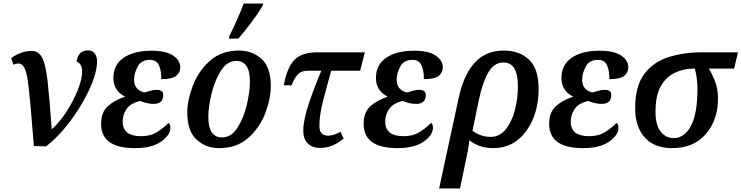

<svg xmlns="http://www.w3.org/2000/svg" viewBox="-20 -834 4225 1094"><path d="M173 -2 242 0Q312 -53 379 -142Q446 -231 489.5 -325Q533 -419 533 -486Q533 -511 520 -529Q507 -547 481 -547Q426 -547 416 -483Q448 -471 448 -427Q448 -384 424 -323Q400 -262 361 -201Q322 -140 275 -97Q262 -276 251 -372.5Q240 -469 220 -506Q200 -543 161 -544Q101 -544 44 -503L56 -465Q69 -472 87 -472Q126 -472 139.5 -367Q153 -262 173 -2Z M749 10Q846 10 898.5 -27.5Q951 -65 951 -106Q951 -127 940 -134Q915 -107 876.5 -82.5Q838 -58 784 -58Q679 -58 679 -141Q679 -182 702 -214Q725 -246 778 -259Q791 -253 812.5 -247.5Q834 -242 855 -242Q910 -242 910 -293Q910 -322 873 -322Q856 -322 838 -317Q820 -312 804 -307Q778 -312 761 -330Q744 -348 744 -380Q744 -416 764.5 -454.5Q785 -493 834 -493Q872 -493 886 -461.5Q900 -430 899 -383Q961 -383 984 -402Q1007 -421 1007 -450Q1007 -491 965.5 -518Q924 -545 846 -545Q742 -545 684 -504.5Q626 -464 626 -390Q626 -352 644 -325Q662 -298 691 -285L690 -282Q632 -263 594 -228.5Q556 -194 556 -128Q556 10 749 10Z M1229 10Q1330 10 1395.5 -49Q1461 -108 1492 -190.5Q1523 -273 1523 -344Q1523 -451 1470 -498.5Q1417 -546 1343 -546Q1241 -546 1175.5 -487Q1110 -428 1078.5 -345Q1047 -262 1047 -192Q1047 -88 1099.5 -39Q1152 10 1229 10ZM1245 -51Q1167 -51 1167 -168Q1167 -224 1185 -299Q1203 -374 1238.5 -430.5Q1274 -487 1326 -487Q1404 -487 1404 -370Q1404 -312 1386.5 -237.5Q1369 -163 1333.5 -107Q1298 -51 1245 -51ZM1284 -614H1338Q1373 -654 1412 -706Q1451 -758 1476 -801L1480 -814H1369Q1330 -714 1287 -629Z M1804 9Q1876 9 1938 -45L1920 -83Q1881 -61 1850 -61Q1800 -61 1800 -115Q1799 -174 1821.5 -261.5Q1844 -349 1867 -431H2032L2059 -536H1790Q1698 -536 1656.5 -492Q1615 -448 1597 -348H1642Q1653 -382 1673.5 -406.5Q1694 -431 1733 -431H1811Q1774 -345 1741 -247.5Q1708 -150 1708 -90Q1708 -40 1735 -15.5Q1762 9 1804 9Z M2245 10Q2342 10 2394.5 -27.5Q2447 -65 2447 -106Q2447 -127 2436 -134Q2411 -107 2372.5 -82.5Q2334 -58 2280 -58Q2175 -58 2175 -141Q2175 -182 2198 -214Q2221 -246 2274 -259Q2287 -253 2308.5 -247.5Q2330 -242 2351 -242Q2406 -242 2406 -293Q2406 -322 2369 -322Q2352 -322 2334 -317Q2316 -312 2300 -307Q2274 -312 2257 -330Q2240 -348 2240 -380Q2240 -416 2260.5 -454.5Q2281 -493 2330 -493Q2368 -493 2382 -461.5Q2396 -430 2395 -383Q2457 -383 2480 -402Q2503 -421 2503 -450Q2503 -491 2461.5 -518Q2420 -545 2342 -545Q2238 -545 2180 -504.5Q2122 -464 2122 -390Q2122 -352 2140 -325Q2158 -298 2187 -285L2186 -282Q2128 -263 2090 -228.5Q2052 -194 2052 -128Q2052 10 2245 10Z M2482 240H2601L2640 53Q2646 26 2649 5.5Q2652 -15 2655 -35Q2679 -15 2713 -2.5Q2747 10 2791 10Q2908 10 2978.5 -87.5Q3049 -185 3049 -327Q3049 -443 2994 -494.5Q2939 -546 2851 -546Q2748 -546 2685 -477Q2622 -408 2594 -278ZM2776 -54Q2720 -54 2672 -89L2709 -266Q2728 -360 2761 -419Q2794 -478 2849 -478Q2931 -478 2931 -343Q2931 -272 2913.5 -205.5Q2896 -139 2861 -96.5Q2826 -54 2776 -54Z M3302 10Q3399 10 3451.5 -27.5Q3504 -65 3504 -106Q3504 -127 3493 -134Q3468 -107 3429.5 -82.5Q3391 -58 3337 -58Q3232 -58 3232 -141Q3232 -182 3255 -214Q3278 -246 3331 -259Q3344 -253 3365.5 -247.5Q3387 -242 3408 -242Q3463 -242 3463 -293Q3463 -322 3426 -322Q3409 -322 3391 -317Q3373 -312 3357 -307Q3331 -312 3314 -330Q3297 -348 3297 -380Q3297 -416 3317.5 -454.5Q3338 -493 3387 -493Q3425 -493 3439 -461.5Q3453 -430 3452 -383Q3514 -383 3537 -402Q3560 -421 3560 -450Q3560 -491 3518.5 -518Q3477 -545 3399 -545Q3295 -545 3237 -504.5Q3179 -464 3179 -390Q3179 -352 3197 -325Q3215 -298 3244 -285L3243 -282Q3185 -263 3147 -228.5Q3109 -194 3109 -128Q3109 10 3302 10Z M3810 10Q3932 10 4001.5 -70Q4071 -150 4071 -272Q4071 -329 4053 -373.5Q4035 -418 4019 -443H4163L4185 -536H3978Q3877 -536 3790.5 -509Q3704 -482 3651.5 -413Q3599 -344 3599 -217Q3599 -113 3653 -51.5Q3707 10 3810 10ZM3819 -47Q3773 -47 3744 -85Q3715 -123 3715 -197Q3715 -294 3747.5 -347Q3780 -400 3829.5 -421.5Q3879 -443 3930 -443H3939Q3945 -423 3949.5 -391.5Q3954 -360 3954 -328Q3954 -185 3916.5 -116Q3879 -47 3819 -47Z"/></svg>

Font: Noto Serif SemiCondensed Semi
Style: Italic
Weight: 600
Width: 4
Italic angle: -12°
Designer: Monotype Design Team
Foundry: Monotype Imaging Inc.
Version: Version 1.901